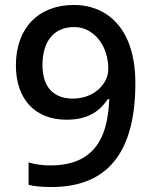

<svg xmlns="http://www.w3.org/2000/svg" viewBox="-20 -878 612 773"><path d="M187 -125C413 -125 525 -264 525 -544C525 -609 515 -665 495 -713C455 -807 377 -858 277 -858C134 -858 44 -764 44 -615C44 -478 122 -396 248 -396C324 -396 376 -422 414 -479H420C417 -415 407 -364 389 -326C354 -251 287 -212 183 -212C150 -212 121 -216 95 -224V-134C117 -128 148 -125 187 -125ZM274 -481C193 -481 151 -530 151 -616C151 -713 198 -769 278 -769C304 -769 327 -762 348 -747C390 -718 416 -663 416 -601C416 -579 409 -558 396 -540C371 -504 326 -481 274 -481Z"/></svg>

Font: Noto Naskh Arabic UI Medium
Style: Regular
Weight: 500
Designer: Monotype Design Team, David Williams, Mohamad Dakak and Nizar Qandah
Foundry: Monotype Imaging Inc.
Version: Version 2.014